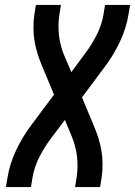

<svg xmlns="http://www.w3.org/2000/svg" viewBox="-20 -755 545 775"><path d="M4 0 10 -37Q19 -93 44.5 -147.5Q70 -202 107 -251L198 -373L148 -493Q138 -517 130.5 -541.5Q123 -566 119 -591.5Q115 -617 115 -644Q115 -671 119 -698L125 -735H226L220 -698Q213 -653 218.5 -609.5Q224 -566 241 -527L268 -464L322 -537Q350 -574 370.5 -614.5Q391 -655 398 -698L404 -735H505L499 -698Q490 -642 464.5 -587.5Q439 -533 402 -484L311 -362L361 -242Q371 -218 378.5 -193.5Q386 -169 390 -143.5Q394 -118 394 -91Q394 -64 390 -37L384 0H283L289 -37Q296 -82 290.5 -125.5Q285 -169 268 -208L242 -271L187 -198Q159 -161 138.5 -120.5Q118 -80 111 -37L105 0Z"/></svg>

Font: Iosevka Term Curly SmBd Obl
Style: Regular
Weight: 600
Italic angle: -9°
Designer: Belleve Invis
Foundry: Belleve Invis
Version: Version 32.3.0